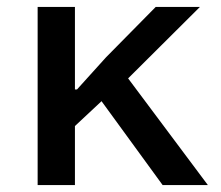

<svg xmlns="http://www.w3.org/2000/svg" viewBox="-20 -536 640 556"><path d="M274 -243 197 -171V0H89V-516H197V-277H203L287 -370L431 -516H559L351 -309L582 0H451Z"/></svg>

Font: IBM Plaex Mono Medium
Style: Regular
Weight: 500
Designer: Mike Abbink, Paul van der Laan, Pieter van Rosmalen
Foundry: Bold Monday
Version: Version 2.003